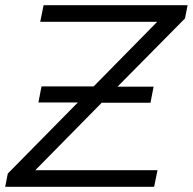

<svg xmlns="http://www.w3.org/2000/svg" viewBox="-23 -720 743 740"><path d="M690 -649 430 -386H569L557 -324H369L113 -64H584L571 0H-3L7 -51L277 -325H125L137 -387H338L583 -636H132L145 -700H700Z"/></svg>

Font: Montserrat Alternates
Style: Italic
Weight: 400
Italic angle: -11.3°
Designer: Julieta Ulanovsky
Foundry: Julieta Ulanovsky
Version: Version 7.200